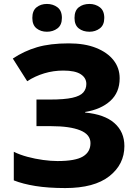

<svg xmlns="http://www.w3.org/2000/svg" viewBox="-20 -944 696 974"><path d="M587 -547Q587 -475 539.5 -432Q492 -389 412 -376V-373Q510 -364 560.5 -319.5Q611 -275 611 -203Q611 -110 534.5 -50Q458 10 311 10Q224 10 159.5 -0.5Q95 -11 50 -29V-174Q80 -159 119 -148.5Q158 -138 198.5 -132.5Q239 -127 272 -127Q362 -127 400.5 -150Q439 -173 439 -218Q439 -262 386.5 -283Q334 -304 240 -304H165V-439H232Q307 -439 347 -448Q387 -457 402.5 -475Q418 -493 418 -518Q418 -549 389.5 -567.5Q361 -586 301 -586Q251 -586 204.5 -572Q158 -558 118 -532L45 -647Q102 -685 168 -704.5Q234 -724 329 -724Q410 -724 467.5 -701Q525 -678 556 -638.5Q587 -599 587 -547ZM144 -853Q144 -890 165.5 -907Q187 -924 218 -924Q249 -924 271.5 -907Q294 -890 294 -853Q294 -817 271.5 -800Q249 -783 218 -783Q187 -783 165.5 -800Q144 -817 144 -853ZM358 -853Q358 -890 379.5 -907Q401 -924 434 -924Q464 -924 486.5 -907Q509 -890 509 -853Q509 -817 486.5 -800Q464 -783 434 -783Q401 -783 379.5 -800Q358 -817 358 -853Z"/></svg>

Font: Noto Sans ExtraBold
Style: Regular
Weight: 800
Designer: Monotype Design Team
Foundry: Monotype Imaging Inc.
Version: Version 2.007